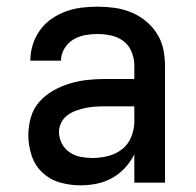

<svg xmlns="http://www.w3.org/2000/svg" viewBox="-20 -548 588 576"><path d="M221 8Q190 8 160 -0.5Q130 -9 107.5 -30Q85 -51 75 -81Q65 -111 65 -142Q65 -169 72.5 -195.5Q80 -222 97.5 -242Q115 -262 138.5 -275.5Q162 -289 188 -297Q214 -305 240.5 -308Q267 -311 294 -311H383V-352Q383 -372 375 -392Q367 -412 350.5 -424.5Q334 -437 313.5 -441.5Q293 -446 272 -446Q253 -446 234.5 -442.5Q216 -439 199.5 -429Q183 -419 173 -402Q163 -385 163 -366H71Q71 -391 78.5 -414.5Q86 -438 100 -457.5Q114 -477 134 -491Q154 -505 177 -513.5Q200 -522 224 -525Q248 -528 272 -528Q298 -528 323.5 -524.5Q349 -521 372.5 -511.5Q396 -502 416 -486Q436 -470 450 -448.5Q464 -427 469.5 -402Q475 -377 475 -352V0H383V-85Q372 -63 355 -44.5Q338 -26 316.5 -14Q295 -2 270.5 3Q246 8 221 8ZM257 -74Q281 -74 304.5 -80Q328 -86 346.5 -100.5Q365 -115 374 -138Q383 -161 383 -184V-229H294Q279 -229 264.5 -228Q250 -227 236 -224Q222 -221 208 -216Q194 -211 182 -202Q170 -193 163.5 -179.5Q157 -166 157 -152Q157 -134 165.5 -117.5Q174 -101 189 -91Q204 -81 221.5 -77.5Q239 -74 257 -74Z"/></svg>

Font: Iosevka Semi-Condensed Medium
Style: Regular
Weight: 500
Monospace: yes
Designer: Belleve Invis
Foundry: Belleve Invis
Version: Version 27.3.5